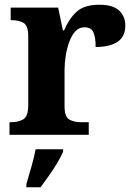

<svg xmlns="http://www.w3.org/2000/svg" viewBox="-20 -568 563 809"><path d="M20 0V-53H24Q58 -53 78.5 -65.5Q99 -78 99 -125V-415Q99 -459 80 -471Q61 -483 28 -483H25V-536H225L245 -440H250Q273 -493 305 -520.5Q337 -548 399 -548Q456 -548 482 -523.5Q508 -499 508 -460Q508 -414 475.5 -392Q443 -370 383 -370Q383 -411 373.5 -432Q364 -453 336 -453Q313 -453 297.5 -436Q282 -419 272 -392Q262 -365 257 -333.5Q252 -302 252 -273V-120Q252 -76 272 -64.5Q292 -53 322 -53H354V0ZM91 208Q100 178 112 136Q124 94 130 61H246V71Q237 92 221 119Q205 146 186 172.5Q167 199 151 221H91Z"/></svg>

Font: Noto Serif Gurmukhi
Style: Bold
Weight: 700
Designer: Vaibhav Singh and the Monotype Design Team
Foundry: Monotype Imaging Inc.
Version: Version 2.004; ttfautohint (v1.8.4.7-5d5b)